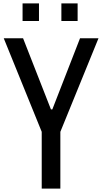

<svg xmlns="http://www.w3.org/2000/svg" viewBox="-20 -1013 600 1123"><path d="M224 90V-242L2 -789H115L278 -373H286L448 -789H556L333 -242V90ZM112 -890V-993H208V-890ZM339 -890V-993H434V-890Z"/></svg>

Font: Farlight84_Sys_V01
Style: Regular
Weight: 400
Designer: Ryoko NISHIZUKA  (kana, bopomofo & ideographs); Paul D. Hunt (Latin, Greek & Cyrillic); Sandoll Communications , Soo-you
Foundry: Adobe
Version: Version 2.004;October 29, 2024;FontCreator 14.0.0.2814 64-bi